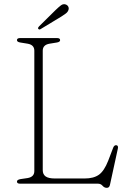

<svg xmlns="http://www.w3.org/2000/svg" viewBox="-20 -883 624 923"><path d="M252.5 -678.5 218.5 -673Q185.5 -667.5 185.5 -639.5V-65Q185.5 -45 199.2 -35Q213 -25 243.5 -25H387Q430.5 -25 455.8 -43.2Q481 -61.5 500 -110L524.5 -174Q529.5 -185.5 538.5 -185Q550 -184 546.5 -168.5L508.5 6Q505.5 20 493.5 20Q481.5 20 473 10Q464.5 0 451 0H76.5Q61.5 0 61.5 -10Q61.5 -19 78.5 -22L112.5 -27Q145 -32.5 145 -60.5V-639.5Q145 -667.5 112.5 -673L78.5 -678.5Q61.5 -681 61.5 -690Q61.5 -700 76.5 -700H254.5Q269 -700 269 -690Q269 -681 252.5 -678.5ZM247 -834.5Q262.5 -849.5 273.2 -857.5Q284 -865.5 296 -861.5Q305 -858 308.5 -850.5Q312 -843 309 -835Q306 -825.5 296.5 -818.2Q287 -811 275 -803.5L175 -743Q168.5 -739 164.5 -744Q161.5 -746.5 163.2 -749.8Q165 -753 167.5 -756Z"/></svg>

Font: Fraunces 9pt Soft Thin
Style: Regular
Weight: 100
Version: Version 1.000;[b76b70a41]